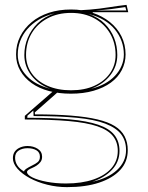

<svg xmlns="http://www.w3.org/2000/svg" viewBox="-20 -554 610 789"><path d="M255 215Q214 215 174 205Q134 195 102.5 178Q71 161 52 139.5Q33 118 33 96Q33 79 41.5 68Q50 57 64 51.5Q78 46 93 46Q117 46 135 57.5Q153 69 153 90Q153 103 146.5 111.5Q140 120 131 126Q122 132 112.5 136Q103 140 97 144Q91 148 91 153Q91 164 113 175Q135 186 172 193Q209 200 251 200Q316 200 364 183.5Q412 167 438 137Q464 107 464 66Q464 30 444 5Q424 -20 380 -35Q336 -50 262.5 -56.5Q189 -63 82 -63V-78L205 -185L217 -175L123 -92L124 -84Q208 -84 271.5 -79Q335 -74 379.5 -63.5Q424 -53 451.5 -36Q479 -19 492 6Q505 31 505 63Q505 111 474 144.5Q443 178 387.5 196.5Q332 215 255 215ZM271 -169Q222 -169 181 -180Q140 -191 110 -212.5Q80 -234 63 -264Q46 -294 46 -330Q46 -371 63 -404.5Q80 -438 110 -463Q140 -488 181 -501.5Q222 -515 272 -515Q320 -515 360.5 -501.5Q401 -488 431.5 -463.5Q462 -439 479 -405Q496 -371 496 -330Q496 -296 480.5 -266Q465 -236 435.5 -214.5Q406 -193 364.5 -181Q323 -169 271 -169ZM272 -183Q327 -183 368 -201.5Q409 -220 432 -253Q455 -286 455 -328Q455 -378 432 -417Q409 -456 368 -478.5Q327 -501 272 -501Q217 -501 175 -478.5Q133 -456 110 -417Q87 -378 87 -328Q87 -286 110 -253Q133 -220 175 -201.5Q217 -183 272 -183ZM361 -491 309 -512Q329 -513 348.5 -514.5Q368 -516 388 -518.5Q408 -521 427 -524Q446 -527 464 -529.5Q482 -532 500 -534L507 -504H361ZM79 151Q79 146 86.5 140.5Q94 135 114 125Q125 120 134.5 112.5Q144 105 144 90Q144 72 129.5 63.5Q115 55 93 55Q72 55 57 64.5Q42 74 42 94Q42 102 44 109.5Q46 117 50.5 124.5Q55 132 62 138.5Q69 145 79 151ZM359 193Q391 186 416.5 174Q442 162 460.5 145Q479 128 488.5 107.5Q498 87 498 63Q498 24 477.5 -2.5Q457 -29 412.5 -46Q368 -63 295.5 -70Q223 -77 118 -77L117 -100L93 -79L92 -70Q194 -70 266 -63.5Q338 -57 383.5 -41.5Q429 -26 450 0.5Q471 27 471 66Q471 111 440.5 143.5Q410 176 359 193ZM187 -189Q137 -207 108.5 -244.5Q80 -282 80 -328Q80 -365 94 -398.5Q108 -432 135 -458.5Q162 -485 204 -499Q167 -490 139 -473Q111 -456 92 -434Q73 -412 63 -385.5Q53 -359 53 -330Q53 -305 62.5 -283Q72 -261 90 -242Q108 -223 132.5 -210Q157 -197 187 -189ZM354 -189Q386 -197 410.5 -210.5Q435 -224 452.5 -242.5Q470 -261 479.5 -283.5Q489 -306 489 -330Q489 -359 479.5 -385Q470 -411 452 -433Q434 -455 406.5 -471.5Q379 -488 343 -497Q384 -483 410 -457Q436 -431 449 -398Q462 -365 462 -328Q462 -282 433.5 -245Q405 -208 354 -189ZM373 -511H499L495 -525Q471 -521 439 -517Q407 -513 373 -511Z"/></svg>

Font: Kalnia Glaze Thin ExtraLight
Style: Regular
Weight: 250
Version: Version 1.110